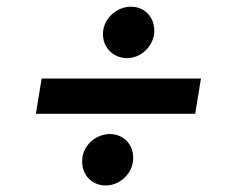

<svg xmlns="http://www.w3.org/2000/svg" viewBox="-20 -580 713 582"><path d="M365.8 -403.8C404.1 -403.8 440.3 -435 446.7 -474.4C453.8 -521.3 422.6 -559.7 377.1 -559.7C336.6 -559.7 300.1 -529.1 293.3 -490.4C285.2 -443.2 318.2 -403.8 365.8 -403.8ZM589.1 -342H106.2L88.8 -235.1H571.7ZM301.1 -17.8C339.8 -17.8 376.8 -49 382.8 -88.4C389.9 -135.3 358.7 -173.7 313.2 -173.7C272.7 -173.7 236.2 -142.8 230.1 -104.4C222.7 -56.5 253.6 -17.8 301.1 -17.8Z"/></svg>

Font: TID UI Semi Bold
Style: Italic
Weight: 600
Italic angle: -9.39999°
Designer: The TID Project Authors
Foundry: Bakken & Bæck
Version: Version 1.001;hotconv 1.0.109;makeotfexe 2.5.65596